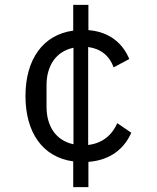

<svg xmlns="http://www.w3.org/2000/svg" viewBox="-20 -650 640 784"><path d="M341 114V11C432 4 488 -44 516 -108L459 -147C436 -96 397 -65 340 -58V-458C392 -451 427 -422 444 -375L508 -409C481 -473 428 -520 341 -527V-630H279V-525C155 -508 84 -407 84 -258C84 -109 154 -8 279 9V114ZM170 -302C170 -381 208 -440 280 -455V-61C208 -76 170 -135 170 -214Z"/></svg>

Font: IBM Mono
Style: Regular
Weight: 400
Monospace: yes
Designer: Mike Abbink, Paul van der Laan, Pieter van Rosmalen
Foundry: Bold Monday
Version: Version 2.3